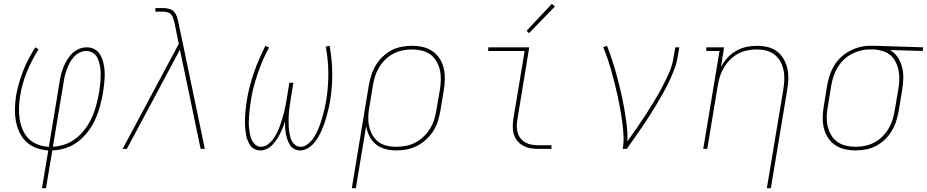

<svg xmlns="http://www.w3.org/2000/svg" viewBox="-20 -777 4840 1002"><path d="M199 205 232 8Q199 6 169 -5Q139 -16 116.5 -37.5Q94 -59 81 -87.5Q68 -116 62.5 -147.5Q57 -179 58 -212.5Q59 -246 64 -279Q70 -311 79.5 -344Q89 -377 101.5 -409Q114 -441 130 -471Q146 -501 164 -530L181 -520Q164 -492 148.5 -462.5Q133 -433 120.5 -402.5Q108 -372 99 -340Q90 -308 85 -276Q80 -246 79 -215.5Q78 -185 82.5 -156Q87 -127 98.5 -100Q110 -73 130 -53Q150 -33 177.5 -22.5Q205 -12 235 -11L291 -350Q294 -370 299 -389.5Q304 -409 312 -428.5Q320 -448 331 -466Q342 -484 357.5 -499Q373 -514 393 -522Q413 -530 433 -530Q451 -530 467.5 -523Q484 -516 494.5 -503Q505 -490 511.5 -474Q518 -458 521.5 -440.5Q525 -423 526 -405.5Q527 -388 526 -369.5Q525 -351 523 -333Q521 -315 518 -296Q512 -262 503 -227Q494 -192 479 -158Q464 -124 441.5 -93.5Q419 -63 389 -39.5Q359 -16 323.5 -4.5Q288 7 253 8L220 205ZM256 -11Q289 -13 321.5 -24.5Q354 -36 381 -58.5Q408 -81 428.5 -110Q449 -139 462.5 -170.5Q476 -202 484 -234.5Q492 -267 498 -300Q500 -316 502 -332Q504 -348 505 -364Q506 -380 505.5 -396Q505 -412 502.5 -427.5Q500 -443 495.5 -457.5Q491 -472 482.5 -484.5Q474 -497 460 -504Q446 -511 430 -511Q412 -511 395 -502.5Q378 -494 365.5 -480Q353 -466 344 -449.5Q335 -433 329 -416Q323 -399 318.5 -381.5Q314 -364 312 -347Z M620 0 913 -548 891 -656V-657Q888 -668 884.5 -679.5Q881 -691 874 -700Q867 -709 855 -712.5Q843 -716 831 -716H791V-735H831Q847 -735 862.5 -731Q878 -727 888 -716Q898 -705 903 -690Q908 -675 911 -660Q911 -660 911 -660Q911 -660 911 -660L930 -570L1049 0H1027L919 -518L809 -312L642 0Z M1339 8Q1323 8 1309.5 1.5Q1296 -5 1287.5 -16.5Q1279 -28 1273.5 -41.5Q1268 -55 1265 -69.5Q1262 -84 1260.5 -99Q1259 -114 1258.5 -129.5Q1258 -145 1258.5 -160.5Q1259 -176 1260.5 -191.5Q1262 -207 1264 -222.5Q1266 -238 1268 -253Q1274 -290 1283.5 -326.5Q1293 -363 1305.5 -399Q1318 -435 1333 -469.5Q1348 -504 1365 -538L1384 -529Q1366 -496 1351.5 -462Q1337 -428 1325 -393Q1313 -358 1303.5 -322Q1294 -286 1289 -250Q1286 -233 1284 -215.5Q1282 -198 1280.5 -181Q1279 -164 1278.5 -146.5Q1278 -129 1279.5 -112Q1281 -95 1284 -78.5Q1287 -62 1293.5 -47.5Q1300 -33 1312.5 -22Q1325 -11 1342 -11Q1361 -11 1377.5 -23Q1394 -35 1405.5 -51Q1417 -67 1425.5 -84.5Q1434 -102 1440.5 -119.5Q1447 -137 1452.5 -155.5Q1458 -174 1462.5 -192Q1467 -210 1470.5 -228.5Q1474 -247 1477 -265L1490 -345H1511L1498 -265Q1496 -250 1493.5 -235.5Q1491 -221 1489.5 -206.5Q1488 -192 1487 -177.5Q1486 -163 1486 -148.5Q1486 -134 1486.5 -119.5Q1487 -105 1489 -91Q1491 -77 1494.5 -63.5Q1498 -50 1504.5 -38.5Q1511 -27 1522.5 -19Q1534 -11 1549 -11Q1567 -11 1583 -22.5Q1599 -34 1610.5 -49Q1622 -64 1630.5 -81Q1639 -98 1645.5 -115Q1652 -132 1657.5 -149.5Q1663 -167 1667.5 -184.5Q1672 -202 1676 -220Q1680 -238 1683 -256Q1694 -327 1693.5 -396.5Q1693 -466 1680 -534L1700 -538Q1713 -468 1714 -397Q1715 -326 1703 -253Q1700 -233 1695.5 -214Q1691 -195 1686 -175.5Q1681 -156 1674.5 -137Q1668 -118 1660 -99.5Q1652 -81 1641.5 -62.5Q1631 -44 1617 -28.5Q1603 -13 1584.5 -2.5Q1566 8 1546 8Q1529 8 1515.5 0.5Q1502 -7 1493.5 -20Q1485 -33 1480 -48Q1475 -63 1472 -78.5Q1469 -94 1468 -110Q1467 -126 1467 -142Q1462 -126 1455.5 -110Q1449 -94 1441 -78Q1433 -62 1423 -47.5Q1413 -33 1400.5 -20Q1388 -7 1371.5 0.5Q1355 8 1339 8Z M1816 205 1905 -333Q1910 -360 1918.5 -386.5Q1927 -413 1941.5 -437Q1956 -461 1977.5 -481.5Q1999 -502 2024 -515Q2049 -528 2076.5 -533Q2104 -538 2130 -538Q2159 -538 2187 -531.5Q2215 -525 2237.5 -509.5Q2260 -494 2274.5 -471Q2289 -448 2295.5 -421Q2302 -394 2301.5 -365Q2301 -336 2296 -307L2278 -197Q2273 -170 2264.5 -143Q2256 -116 2240.5 -92Q2225 -68 2203 -48Q2181 -28 2155 -15Q2129 -2 2102 3Q2075 8 2047 8Q2018 8 1990 0.5Q1962 -7 1941 -24.5Q1920 -42 1907.5 -67Q1895 -92 1891 -120L1837 205ZM2047 -11Q2072 -11 2097 -15.5Q2122 -20 2145.5 -32Q2169 -44 2189 -62.5Q2209 -81 2223 -103.5Q2237 -126 2245 -150.5Q2253 -175 2257 -200L2276 -310Q2280 -336 2280.5 -362Q2281 -388 2275.5 -412Q2270 -436 2257.5 -457.5Q2245 -479 2225.5 -493Q2206 -507 2181 -513Q2156 -519 2130 -519Q2106 -519 2081 -514Q2056 -509 2033 -497Q2010 -485 1991 -466.5Q1972 -448 1958.5 -425.5Q1945 -403 1937.5 -379Q1930 -355 1926 -330L1908 -221Q1903 -196 1902 -170Q1901 -144 1906 -120Q1911 -96 1922.5 -74.5Q1934 -53 1953 -38Q1972 -23 1996.5 -17Q2021 -11 2047 -11Z M2789 0Q2769 0 2748.5 -3.5Q2728 -7 2710.5 -16.5Q2693 -26 2680.5 -41Q2668 -56 2662 -75Q2656 -94 2656 -114.5Q2656 -135 2659 -156L2718 -511H2528V-530H2742L2680 -153Q2677 -135 2677 -117.5Q2677 -100 2682 -83.5Q2687 -67 2697.5 -54Q2708 -41 2722.5 -33Q2737 -25 2754.5 -22Q2772 -19 2789 -19H2858V0ZM2741 -604 2728 -616 2860 -757 2876 -743Z M3230 0Q3236 -35 3234 -70Q3232 -105 3227.5 -139Q3223 -173 3217 -206.5Q3211 -240 3204 -273Q3197 -306 3188.5 -339Q3180 -372 3171 -404.5Q3162 -437 3151.5 -468.5Q3141 -500 3128 -531L3148 -538Q3163 -499 3176 -459Q3189 -419 3200 -378Q3211 -337 3220.5 -295.5Q3230 -254 3237.5 -211.5Q3245 -169 3250.5 -126Q3256 -83 3254 -39Q3279 -74 3303 -108.5Q3327 -143 3350 -178.5Q3373 -214 3395 -250.5Q3417 -287 3436.5 -324Q3456 -361 3472.5 -399Q3489 -437 3495 -477L3504 -530H3525L3516 -477Q3511 -445 3498.5 -413.5Q3486 -382 3471.5 -351Q3457 -320 3440 -290Q3423 -260 3405.5 -230.5Q3388 -201 3369 -171.5Q3350 -142 3330.5 -113.5Q3311 -85 3291 -56.5Q3271 -28 3251 0Z M3982 205 4068 -310Q4072 -335 4073 -361Q4074 -387 4069 -411Q4064 -435 4052.5 -456Q4041 -477 4022 -492Q4003 -507 3979 -513Q3955 -519 3929 -519Q3905 -519 3880 -514Q3855 -509 3832.5 -497Q3810 -485 3791 -466.5Q3772 -448 3758.5 -425.5Q3745 -403 3737.5 -379.5Q3730 -356 3726 -331L3671 0H3650L3735 -511H3666V-530H3759L3742 -426Q3755 -452 3775.5 -474.5Q3796 -497 3821.5 -511.5Q3847 -526 3875 -532Q3903 -538 3931 -538Q3959 -538 3986 -531.5Q4013 -525 4034.5 -509Q4056 -493 4069.5 -469.5Q4083 -446 4089 -419Q4095 -392 4094 -363.5Q4093 -335 4088 -307L4003 205Z M4445 8Q4416 8 4388 1.5Q4360 -5 4337.5 -20.5Q4315 -36 4300.5 -59Q4286 -82 4279.5 -109Q4273 -136 4273.5 -165Q4274 -194 4279 -223L4297 -333Q4302 -360 4310.5 -385.5Q4319 -411 4333.5 -435Q4348 -459 4369 -478.5Q4390 -498 4414.5 -511Q4439 -524 4465.5 -531Q4492 -538 4518 -538Q4522 -538 4525.5 -538Q4529 -538 4533 -538Q4537 -538 4541 -538Q4545 -538 4549 -538L4798 -530L4795 -511L4625 -516Q4649 -502 4665 -478Q4681 -454 4688 -425.5Q4695 -397 4694 -367Q4693 -337 4688 -307L4670 -197Q4665 -170 4656.5 -143.5Q4648 -117 4633.5 -93Q4619 -69 4597.5 -48.5Q4576 -28 4551 -15Q4526 -2 4498.5 3Q4471 8 4445 8ZM4445 -11Q4469 -11 4494 -16Q4519 -21 4542 -33Q4565 -45 4584 -63.5Q4603 -82 4616.5 -104.5Q4630 -127 4637.5 -151Q4645 -175 4649 -200L4668 -310Q4672 -334 4673 -358.5Q4674 -383 4670 -406Q4666 -429 4656 -450Q4646 -471 4629.5 -486.5Q4613 -502 4590.5 -509.5Q4568 -517 4544 -519H4530Q4526 -519 4523 -519Q4520 -519 4517 -519Q4493 -519 4469 -512.5Q4445 -506 4422.5 -494Q4400 -482 4381.5 -463.5Q4363 -445 4350 -423Q4337 -401 4329.5 -377.5Q4322 -354 4318 -330L4300 -220Q4295 -194 4294.5 -168Q4294 -142 4299.5 -118Q4305 -94 4317.5 -72.5Q4330 -51 4349.5 -37Q4369 -23 4394 -17Q4419 -11 4445 -11Z"/></svg>

Font: Iosevka Slab ThExObl
Style: Regular
Weight: 100
Width: 7
Italic angle: -9°
Monospace: yes
Designer: Belleve Invis
Foundry: Belleve Invis
Version: Version 11.1.1; ttfautohint (v1.8.3)